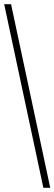

<svg xmlns="http://www.w3.org/2000/svg" viewBox="-20 -780 261 921"><path d="M188 121H221L33 -760H0Z"/></svg>

Font: Noto Serif Georgian ExtraCondensed ExtraLight
Style: Regular
Weight: 200
Width: 2
Designer: Monotype Design Team, Akaki Razmadze
Foundry: Google LLC
Version: Version 2.003